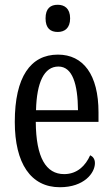

<svg xmlns="http://www.w3.org/2000/svg" viewBox="-20 -775 471 805"><path d="M222 -641C250 -641 274 -656 274 -698C274 -740 250 -755 222 -755C192 -755 171 -740 171 -698C171 -656 192 -641 222 -641ZM231 10C333 10 378 -50 378 -91C378 -109 369 -119 358 -124C339 -81 304 -45 249 -45C173 -45 131 -114 130 -264H393V-304C393 -462 329 -546 223 -546C108 -546 42 -452 42 -264C42 -90 109 10 231 10ZM307 -313H131C134 -430 165 -496 225 -496C284 -496 306 -422 307 -313Z"/></svg>

Font: Noto Serif Lao ExtCond
Style: Regular
Weight: 400
Width: 2
Designer: Monotype Design Team
Foundry: Monotype Imaging Inc.
Version: Version 2.004